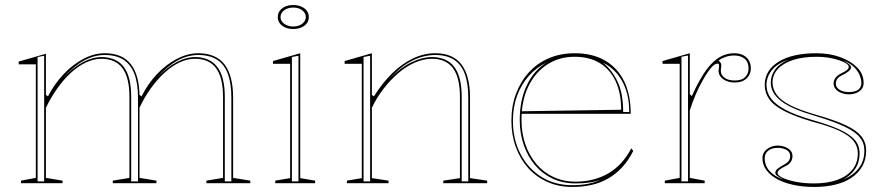

<svg xmlns="http://www.w3.org/2000/svg" viewBox="-20 -726 3509 761"><path d="M63 0V-10L122 -21V-471H54V-482L162 -513V-350L170 -344Q196 -394 232.5 -432.5Q269 -471 311 -493Q353 -515 395 -515Q430 -515 456 -504Q482 -493 499 -471Q516 -449 524.5 -416.5Q533 -384 533 -340V-21L600 -10V0H427V-10L493 -21V-342Q493 -418 465.5 -455.5Q438 -493 382 -493Q352 -493 321 -478.5Q290 -464 261 -437.5Q232 -411 207 -375.5Q182 -340 162 -299V-21L228 -10V0ZM798 0V-10L864 -21V-342Q864 -418 836.5 -455.5Q809 -493 753 -493Q722 -493 691.5 -478.5Q661 -464 632 -437.5Q603 -411 577.5 -375.5Q552 -340 533 -299V-350L541 -344Q566 -394 602.5 -432.5Q639 -471 681.5 -493Q724 -515 766 -515Q801 -515 827.5 -503.5Q854 -492 870.5 -470Q887 -448 895.5 -415Q904 -382 904 -338V-21L972 -10V0ZM129 -7H155V-505L129 -500ZM500 -7H527V-338Q527 -396 512.5 -433.5Q498 -471 469 -489.5Q440 -508 395 -508Q354 -508 314 -486.5Q274 -465 230 -418Q272 -460 309.5 -480Q347 -500 385 -500Q444 -498 472 -459Q500 -420 500 -342ZM871 -7H897V-338Q897 -396 883 -433.5Q869 -471 840 -489.5Q811 -508 766 -508Q724 -508 684.5 -486.5Q645 -465 601 -418Q643 -460 680.5 -480Q718 -500 756 -500Q814 -498 842.5 -459Q871 -420 871 -342Z M1142 -611Q1124 -611 1110.5 -617Q1097 -623 1089 -633.5Q1081 -644 1081 -658Q1081 -673 1089 -683.5Q1097 -694 1110.5 -700Q1124 -706 1142 -706Q1160 -706 1174 -700Q1188 -694 1196 -683.5Q1204 -673 1204 -658Q1204 -644 1196 -633.5Q1188 -623 1174 -617Q1160 -611 1142 -611ZM1071 0V-10L1130 -20V-473H1062V-484L1170 -515V-20L1229 -10V0ZM1137 -7H1163V-505L1137 -500ZM1142 -621Q1157 -621 1168 -626Q1179 -631 1185.5 -639.5Q1192 -648 1192 -658Q1192 -669 1185.5 -677.5Q1179 -686 1168 -691Q1157 -696 1142 -696Q1128 -696 1116.5 -691Q1105 -686 1098.5 -677.5Q1092 -669 1092 -658Q1092 -648 1098.5 -639.5Q1105 -631 1116.5 -626Q1128 -621 1142 -621Z M1911 -10V0H1737V-10L1803 -20V-342Q1803 -418 1775.5 -455.5Q1748 -493 1692 -493Q1659 -493 1624.5 -478Q1590 -463 1558.5 -436Q1527 -409 1500 -374Q1473 -339 1454 -299V-20L1520 -10V0H1355V-10L1414 -20V-473H1346V-484L1454 -515V-350L1462 -344Q1496 -398 1535 -436Q1574 -474 1617 -494.5Q1660 -515 1705 -515Q1741 -515 1767 -503.5Q1793 -492 1809.5 -470Q1826 -448 1834.5 -415Q1843 -382 1843 -338V-20ZM1421 -7H1447V-505L1421 -500ZM1810 -7H1836V-338Q1836 -396 1822 -433.5Q1808 -471 1779 -489.5Q1750 -508 1705 -508Q1661 -508 1616 -486.5Q1571 -465 1528 -418Q1570 -460 1612.5 -480Q1655 -500 1695 -500Q1754 -498 1782 -459Q1810 -420 1810 -342Z M2258 -515Q2329 -515 2379 -485.5Q2429 -456 2454.5 -402.5Q2480 -349 2480 -275H2047V-285L2442 -291Q2442 -356 2420.5 -403Q2399 -450 2358 -475.5Q2317 -501 2257 -501Q2196 -501 2148.5 -470Q2101 -439 2074 -383Q2047 -327 2047 -251Q2047 -198 2062.5 -153.5Q2078 -109 2106 -76Q2134 -43 2173.5 -24.5Q2213 -6 2261 -6Q2298 -6 2331 -14.5Q2364 -23 2391.5 -39Q2419 -55 2442 -80Q2465 -105 2482 -138L2490 -128Q2471 -90 2446 -63Q2421 -36 2390.5 -18.5Q2360 -1 2324.5 7Q2289 15 2248 15Q2194 15 2149.5 -5Q2105 -25 2073.5 -60Q2042 -95 2024.5 -143Q2007 -191 2007 -247Q2007 -307 2025.5 -355.5Q2044 -404 2077 -440Q2110 -476 2156 -495.5Q2202 -515 2258 -515ZM2013 -247Q2013 -173 2043.5 -115Q2074 -57 2126.5 -24.5Q2179 8 2248 8Q2284 8 2313 2Q2342 -4 2364 -15Q2346 -7 2319.5 -3Q2293 1 2261 1Q2211 1 2170.5 -18Q2130 -37 2101 -71Q2072 -105 2056 -151Q2040 -197 2040 -251Q2040 -329 2068 -388Q2096 -447 2146 -478Q2105 -458 2075.5 -424.5Q2046 -391 2029.5 -346.5Q2013 -302 2013 -247ZM2450 -282H2474Q2474 -332 2461 -370Q2448 -408 2425 -435Q2402 -462 2369 -478Q2405 -450 2427.5 -403Q2450 -356 2450 -282Z M2615 0V-10L2674 -21V-473H2606V-484L2714 -515V-353L2722 -345Q2738 -381 2753.5 -408Q2769 -435 2783 -454Q2809 -487 2835 -501Q2861 -515 2890 -515Q2910 -515 2924.5 -508Q2939 -501 2947.5 -487.5Q2956 -474 2956 -454Q2956 -440 2948.5 -427Q2941 -414 2927 -406.5Q2913 -399 2892 -399Q2874 -399 2859.5 -405Q2845 -411 2836.5 -421.5Q2828 -432 2828 -445Q2828 -450 2829 -453.5Q2830 -457 2830 -460.5Q2830 -464 2830 -467Q2830 -474 2824 -474Q2812 -474 2796.5 -455Q2781 -436 2764 -405Q2750 -381 2737 -350.5Q2724 -320 2714 -288V-21L2773 -10V0ZM2707 -506 2681 -501V-7H2707ZM2890 -506Q2873 -506 2857.5 -501Q2842 -496 2828 -486Q2833 -482 2836 -477.5Q2839 -473 2839 -467Q2839 -464 2838.5 -460.5Q2838 -457 2837.5 -453.5Q2837 -450 2837 -445Q2837 -429 2851.5 -418Q2866 -407 2892 -407Q2921 -407 2934 -421Q2947 -435 2947 -454Q2947 -480 2931.5 -493Q2916 -506 2890 -506Z M3207 15Q3163 15 3125.5 7Q3088 -1 3060.5 -16Q3033 -31 3017.5 -52Q3002 -73 3002 -99Q3002 -115 3011 -126Q3020 -137 3033.5 -143Q3047 -149 3062 -149Q3077 -149 3090.5 -144Q3104 -139 3112.5 -130Q3121 -121 3121 -107Q3121 -94 3114 -84Q3107 -74 3094 -68Q3076 -59 3069 -53Q3062 -47 3062 -40Q3062 -31 3081.5 -21.5Q3101 -12 3134 -5.5Q3167 1 3206 1Q3260 1 3298.5 -13Q3337 -27 3358.5 -53.5Q3380 -80 3380 -118Q3380 -146 3363 -167.5Q3346 -189 3307 -207.5Q3268 -226 3199 -244Q3129 -265 3087.5 -286.5Q3046 -308 3028.5 -333.5Q3011 -359 3011 -389Q3011 -447 3065.5 -481Q3120 -515 3216 -515Q3267 -515 3309 -500Q3351 -485 3377 -459Q3403 -433 3403 -397Q3403 -382 3394.5 -372Q3386 -362 3372.5 -357Q3359 -352 3344 -352Q3333 -352 3322.5 -355Q3312 -358 3303.5 -363Q3295 -368 3289.5 -376.5Q3284 -385 3284 -395Q3284 -421 3316 -436Q3332 -444 3338 -449.5Q3344 -455 3344 -461Q3344 -468 3333 -475Q3322 -482 3303.5 -488Q3285 -494 3263 -497.5Q3241 -501 3218 -501Q3163 -501 3124 -488.5Q3085 -476 3063.5 -453Q3042 -430 3042 -399Q3042 -373 3059 -350Q3076 -327 3114 -308Q3152 -289 3215 -271Q3289 -250 3332.5 -229.5Q3376 -209 3394.5 -185Q3413 -161 3413 -129Q3413 -94 3398 -67.5Q3383 -41 3356.5 -22.5Q3330 -4 3292 5.5Q3254 15 3207 15ZM3085 -14Q3068 -23 3060.5 -29Q3053 -35 3053 -41Q3053 -50 3062.5 -57.5Q3072 -65 3085 -72Q3100 -80 3106 -88Q3112 -96 3112 -107Q3112 -124 3097 -132Q3082 -140 3062 -140Q3048 -140 3036.5 -135.5Q3025 -131 3018 -121.5Q3011 -112 3011 -99Q3011 -70 3030 -48.5Q3049 -27 3085 -14ZM3321 -14Q3348 -25 3367 -41.5Q3386 -58 3396 -79.5Q3406 -101 3406 -129Q3406 -159 3388 -181.5Q3370 -204 3328 -224Q3286 -244 3213 -266Q3165 -280 3131 -294.5Q3097 -309 3076 -325.5Q3055 -342 3045 -360Q3035 -378 3035 -399Q3035 -426 3052 -450Q3069 -474 3105 -489Q3061 -475 3039.5 -448Q3018 -421 3018 -389Q3018 -361 3035 -337Q3052 -313 3092 -291.5Q3132 -270 3201 -250Q3268 -231 3309 -212Q3350 -193 3368.5 -171Q3387 -149 3387 -118Q3387 -83 3369.5 -56.5Q3352 -30 3321 -14ZM3344 -361Q3358 -361 3369.5 -364.5Q3381 -368 3387.5 -376.5Q3394 -385 3394 -397Q3394 -411 3387.5 -427.5Q3381 -444 3365 -460Q3349 -476 3322 -486Q3339 -477 3346 -471Q3353 -465 3353 -459Q3353 -451 3343.5 -443.5Q3334 -436 3320 -429Q3305 -422 3299 -414Q3293 -406 3293 -395Q3293 -384 3300 -376.5Q3307 -369 3318.5 -365Q3330 -361 3344 -361Z"/></svg>

Font: Kalnia Glaze Thin ExtraLight
Style: Regular
Weight: 250
Version: Version 1.110